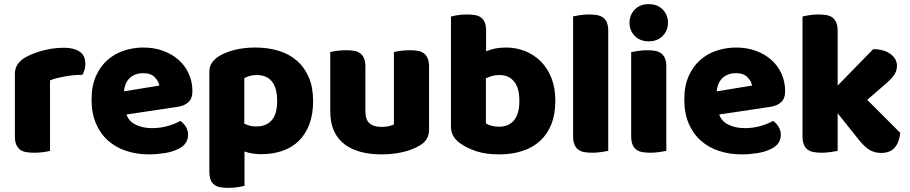

<svg xmlns="http://www.w3.org/2000/svg" viewBox="-20 -731 4404 929"><path d="M222 -1Q212 2 190.5 5Q169 8 146 8Q124 8 106.5 5Q89 2 77 -7Q65 -16 58.5 -31.5Q52 -47 52 -72V-372Q52 -395 60.5 -411.5Q69 -428 85 -441Q101 -454 124.5 -464.5Q148 -475 175 -483Q202 -491 231 -495.5Q260 -500 289 -500Q337 -500 365 -481.5Q393 -463 393 -421Q393 -407 389 -393.5Q385 -380 379 -369Q358 -369 336 -367Q314 -365 293 -361Q272 -357 253.5 -352.5Q235 -348 222 -342Z M701 16Q642 16 591.5 -0.5Q541 -17 503.5 -50Q466 -83 444.5 -133Q423 -183 423 -250Q423 -316 444.5 -363.5Q466 -411 501 -441.5Q536 -472 581 -486.5Q626 -501 673 -501Q726 -501 769.5 -485Q813 -469 844.5 -441Q876 -413 893.5 -374Q911 -335 911 -289Q911 -255 892 -237Q873 -219 839 -214L592 -177Q603 -144 637 -127.5Q671 -111 715 -111Q756 -111 792.5 -121.5Q829 -132 852 -146Q868 -136 879 -118Q890 -100 890 -80Q890 -35 848 -13Q816 4 776 10Q736 16 701 16ZM673 -377Q649 -377 631.5 -369Q614 -361 603 -348.5Q592 -336 586.5 -320.5Q581 -305 580 -289L751 -317Q748 -337 729 -357Q710 -377 673 -377Z M1216 -501Q1276 -501 1327.5 -485.5Q1379 -470 1416 -438Q1453 -406 1474 -357.5Q1495 -309 1495 -242Q1495 -178 1477 -130Q1459 -82 1426 -49.5Q1393 -17 1346.5 -1Q1300 15 1243 15Q1200 15 1163 2V168Q1153 171 1131 174.5Q1109 178 1086 178Q1064 178 1046.5 175Q1029 172 1017 163Q1005 154 999 138.5Q993 123 993 98V-382Q993 -409 1004.5 -426Q1016 -443 1036 -457Q1067 -477 1113 -489Q1159 -501 1216 -501ZM1218 -119Q1321 -119 1321 -242Q1321 -306 1295.5 -337Q1270 -368 1222 -368Q1203 -368 1188 -363.5Q1173 -359 1162 -353V-133Q1174 -127 1188 -123Q1202 -119 1218 -119Z M1578 -479Q1588 -482 1609.5 -485Q1631 -488 1654 -488Q1676 -488 1693.5 -485Q1711 -482 1723 -473Q1735 -464 1741.5 -448.5Q1748 -433 1748 -408V-193Q1748 -152 1768 -134.5Q1788 -117 1826 -117Q1849 -117 1863.5 -121Q1878 -125 1886 -129V-479Q1896 -482 1917.5 -485Q1939 -488 1962 -488Q1984 -488 2001.5 -485Q2019 -482 2031 -473Q2043 -464 2049.5 -448.5Q2056 -433 2056 -408V-104Q2056 -54 2014 -29Q1979 -7 1930.5 4.5Q1882 16 1825 16Q1771 16 1725.5 4Q1680 -8 1647 -33Q1614 -58 1596 -97.5Q1578 -137 1578 -193Z M2162 -651Q2172 -654 2194 -657.5Q2216 -661 2239 -661Q2261 -661 2278.5 -658Q2296 -655 2308 -646Q2320 -637 2326 -621.5Q2332 -606 2332 -581V-483Q2357 -493 2379.5 -497Q2402 -501 2429 -501Q2477 -501 2520 -484Q2563 -467 2596 -434.5Q2629 -402 2648 -354Q2667 -306 2667 -243Q2667 -178 2647.5 -129.5Q2628 -81 2593 -49Q2558 -17 2507.5 -0.5Q2457 16 2396 16Q2330 16 2284 0.5Q2238 -15 2206 -38Q2162 -69 2162 -118ZM2396 -118Q2442 -118 2467.5 -149.5Q2493 -181 2493 -243Q2493 -306 2467 -337Q2441 -368 2397 -368Q2377 -368 2362.5 -364Q2348 -360 2331 -352V-134Q2342 -127 2357.5 -122.5Q2373 -118 2396 -118Z M2923 -1Q2912 1 2890.5 4.5Q2869 8 2847 8Q2825 8 2807.5 5Q2790 2 2778 -7Q2766 -16 2759.5 -31.5Q2753 -47 2753 -72V-652Q2764 -654 2785.5 -657.5Q2807 -661 2829 -661Q2851 -661 2868.5 -658Q2886 -655 2898 -646Q2910 -637 2916.5 -621.5Q2923 -606 2923 -581Z M3026 -621Q3026 -659 3051.5 -685Q3077 -711 3119 -711Q3161 -711 3186.5 -685Q3212 -659 3212 -621Q3212 -583 3186.5 -557Q3161 -531 3119 -531Q3077 -531 3051.5 -557Q3026 -583 3026 -621ZM3204 -1Q3193 1 3171.5 4.5Q3150 8 3128 8Q3106 8 3088.5 5Q3071 2 3059 -7Q3047 -16 3040.5 -31.5Q3034 -47 3034 -72V-479Q3045 -481 3066.5 -484.5Q3088 -488 3110 -488Q3132 -488 3149.5 -485Q3167 -482 3179 -473Q3191 -464 3197.5 -448.5Q3204 -433 3204 -408Z M3569 16Q3510 16 3459.5 -0.5Q3409 -17 3371.5 -50Q3334 -83 3312.5 -133Q3291 -183 3291 -250Q3291 -316 3312.5 -363.5Q3334 -411 3369 -441.5Q3404 -472 3449 -486.5Q3494 -501 3541 -501Q3594 -501 3637.5 -485Q3681 -469 3712.5 -441Q3744 -413 3761.5 -374Q3779 -335 3779 -289Q3779 -255 3760 -237Q3741 -219 3707 -214L3460 -177Q3471 -144 3505 -127.5Q3539 -111 3583 -111Q3624 -111 3660.5 -121.5Q3697 -132 3720 -146Q3736 -136 3747 -118Q3758 -100 3758 -80Q3758 -35 3716 -13Q3684 4 3644 10Q3604 16 3569 16ZM3541 -377Q3517 -377 3499.5 -369Q3482 -361 3471 -348.5Q3460 -336 3454.5 -320.5Q3449 -305 3448 -289L3619 -317Q3616 -337 3597 -357Q3578 -377 3541 -377Z M4336 -88Q4331 -41 4308.5 -16Q4286 9 4243 9Q4211 9 4186 -6.5Q4161 -22 4132 -59L4033 -183V-1Q4022 1 4000.5 4.5Q3979 8 3957 8Q3935 8 3917.5 5Q3900 2 3888 -7Q3876 -16 3869.5 -31.5Q3863 -47 3863 -72V-651Q3874 -654 3895.5 -657.5Q3917 -661 3939 -661Q3961 -661 3978.5 -658Q3996 -655 4008 -646Q4020 -637 4026.5 -621.5Q4033 -606 4033 -581V-317L4205 -493Q4257 -493 4288.5 -470Q4320 -447 4320 -412Q4320 -397 4315 -384.5Q4310 -372 4299.5 -359Q4289 -346 4272.5 -331.5Q4256 -317 4234 -298L4176 -248Z"/></svg>

Font: Baloo Tamma
Style: Regular
Weight: 400
Designer: Divya Kowshik and Ek Type
Foundry: Ek Type
Version: Version 1.443;PS 1.000;hotconv 16.6.51;makeotf.lib2.5.65220;